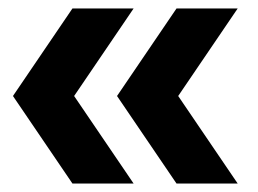

<svg xmlns="http://www.w3.org/2000/svg" viewBox="-20 -510 608 452"><path d="M150.5 -78 10.5 -284 150.5 -490H294.5L154.5 -284L294.5 -78ZM395.5 -78 255.5 -284 395.5 -490H539.5L399.5 -284L539.5 -78Z"/></svg>

Font: Cabin
Style: Bold
Weight: 700
Width: 4
Designer: Pablo Impallari
Foundry: Pablo Impallari. http://www.impallari.com Igino Marini. http://www.ikern.com
Version: Version 3.001